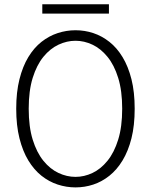

<svg xmlns="http://www.w3.org/2000/svg" viewBox="-20 -844 690 876"><path d="M324.5 11Q283 11 243.2 -2Q203.5 -15 169.2 -42.2Q135 -69.5 109.2 -112Q83.5 -154.5 68.8 -213Q54 -271.5 54 -348Q54 -424 68.8 -482.5Q83.5 -541 109.2 -583.5Q135 -626 169.2 -653Q203.5 -680 243.2 -693Q283 -706 324.5 -706Q366.5 -706 405.8 -693Q445 -680 479.2 -653Q513.5 -626 539.2 -583.5Q565 -541 579.8 -482.5Q594.5 -424 594.5 -348Q594.5 -271.5 579.8 -213Q565 -154.5 539.2 -112Q513.5 -69.5 479.2 -42.2Q445 -15 405.8 -2Q366.5 11 324.5 11ZM324.5 -37Q364 -37 401.8 -54.8Q439.5 -72.5 470.2 -110.2Q501 -148 519.2 -206.8Q537.5 -265.5 537.5 -348Q537.5 -430 519.2 -488.8Q501 -547.5 470.2 -585Q439.5 -622.5 401.8 -640.2Q364 -658 324.5 -658Q285 -658 247 -640.2Q209 -622.5 178.2 -585Q147.5 -547.5 129.2 -488.8Q111 -430 111 -348Q111 -265.5 129.2 -206.8Q147.5 -148 178.2 -110.2Q209 -72.5 247 -54.8Q285 -37 324.5 -37ZM173 -782V-824.5H477V-782Z"/></svg>

Font: Trispace Thin ExtraLight
Style: Regular
Weight: 250
Version: Version 1.210